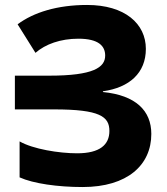

<svg xmlns="http://www.w3.org/2000/svg" viewBox="-20 -744 675 774"><path d="M568 -547C568 -648 484 -724 331 -724C211 -724 115 -694 51 -646L123 -531C163 -566 224 -588 296 -588C378 -588 404 -558 404 -520C404 -472 356 -439 179 -439H40V-303H198C383 -303 421 -274 421 -216C421 -161 383 -126 291 -126C218 -126 113 -143 59 -174V-29C114 -4 213 10 313 10C494 10 590 -79 590 -204C590 -298 527 -360 395 -373V-376C502 -391 568 -450 568 -547Z"/></svg>

Font: Noto Sans Armenian Extra
Style: Regular
Weight: 800
Designer: Monotype Design Team
Foundry: Monotype Imaging Inc.
Version: Version 1.901